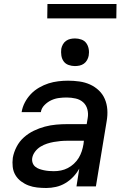

<svg xmlns="http://www.w3.org/2000/svg" viewBox="-20 -931 640 959"><path d="M211 8Q188 8 165.5 5.5Q143 3 123 -4.5Q103 -12 85.5 -25Q68 -38 57 -56.5Q46 -75 43.5 -97.5Q41 -120 44 -143Q49 -171 63 -198Q77 -225 99.5 -245Q122 -265 149 -278Q176 -291 204 -298.5Q232 -306 260.5 -308.5Q289 -311 316 -311H413L418 -341Q422 -363 416.5 -384.5Q411 -406 395.5 -420Q380 -434 358 -439Q336 -444 313 -444Q294 -444 274.5 -441.5Q255 -439 236.5 -430.5Q218 -422 202.5 -406.5Q187 -391 184 -371H88Q92 -396 104 -419Q116 -442 134 -461Q152 -480 175.5 -493.5Q199 -507 222.5 -514.5Q246 -522 271 -525Q296 -528 320 -528Q349 -528 377 -524Q405 -520 429.5 -509Q454 -498 473.5 -479.5Q493 -461 503.5 -436.5Q514 -412 516 -384Q518 -356 513 -327L459 0H362L376 -89Q364 -67 346 -48Q328 -29 306 -16Q284 -3 259.5 2.5Q235 8 211 8ZM249 -76Q267 -76 284.5 -79.5Q302 -83 318.5 -91.5Q335 -100 349.5 -113.5Q364 -127 373.5 -143Q383 -159 388.5 -176Q394 -193 397 -211L399 -228H316Q299 -228 282.5 -226.5Q266 -225 249 -222Q232 -219 215 -213.5Q198 -208 182.5 -198.5Q167 -189 155.5 -174Q144 -159 141 -142Q139 -129 143 -117.5Q147 -106 156 -98.5Q165 -91 176.5 -87Q188 -83 200 -80.5Q212 -78 224.5 -77Q237 -76 249 -76ZM354 -601Q338 -601 322.5 -606.5Q307 -612 298 -624.5Q289 -637 286.5 -653.5Q284 -670 286 -687Q288 -698 294 -709Q300 -720 310 -727Q320 -734 331.5 -736.5Q343 -739 355 -739Q371 -739 386.5 -733.5Q402 -728 411 -715.5Q420 -703 423 -686.5Q426 -670 423 -653Q421 -642 415 -631Q409 -620 399 -613Q389 -606 377.5 -603.5Q366 -601 354 -601ZM216 -839 217 -911H562L561 -839Z"/></svg>

Font: Iosevka Aile Medium
Style: Italic
Weight: 500
Italic angle: -9°
Designer: Belleve Invis
Foundry: Belleve Invis
Version: Version 31.1.0; ttfautohint (v1.8.4)